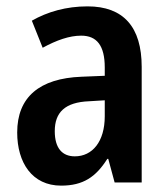

<svg xmlns="http://www.w3.org/2000/svg" viewBox="-20 -573 527 603"><path d="M255 -553C188 -553 129 -536 80 -508L114 -423C158 -447 198 -461 235 -461C284 -461 309 -430 309 -361V-335L236 -332C104 -327 34 -268 34 -157C34 -62 81 10 172 10C241 10 281 -17 317 -74H320L340 0H425V-363C425 -488 368 -553 255 -553ZM260 -255 309 -258V-208C309 -128 270 -82 215 -82C176 -82 152 -107 152 -161C152 -220 184 -252 260 -255Z"/></svg>

Font: Noto Sans Ethiopic Cond SemBd
Style: Regular
Weight: 600
Width: 3
Designer: Monotype Design Team
Foundry: Monotype Imaging Inc.
Version: Version 2.102